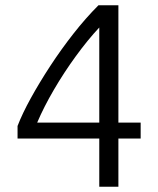

<svg xmlns="http://www.w3.org/2000/svg" viewBox="-20 -713 604 733"><path d="M359 0V-184H47V-232Q65 -279 97.5 -338Q130 -397 171.5 -460.5Q213 -524 260 -584Q307 -644 356 -693H432V-245H517V-184H432V0ZM122 -245H359V-608Q315 -561 269.5 -498.5Q224 -436 185.5 -370Q147 -304 122 -245Z"/></svg>

Font: Ubuntu Sans
Style: Regular
Weight: 400
Designer: Dalton Maag Ltd
Foundry: Dalton Maag Ltd
Version: Version 1.006; ttfautohint (v1.8.4.7-5d5b)